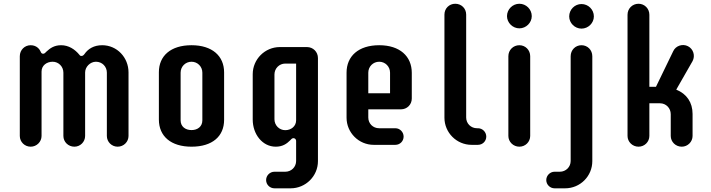

<svg xmlns="http://www.w3.org/2000/svg" viewBox="-20 -771 3784 1022"><path d="M143.1 9.8C175.3 9.8 201.2 -16.1 201.2 -47.4V-390.1C201.2 -422.9 229 -442.4 260.3 -442.4C292 -442.4 317.4 -416.5 317.4 -384.3V-47.4C317.4 -15.6 343.3 9.8 376 9.8C407.7 9.8 433.1 -16.1 433.1 -47.4V-385.3C433.1 -415 460 -442.4 490.7 -442.4C523.9 -442.4 548.8 -416.5 548.8 -384.3V-47.4C548.8 -15.6 574.7 9.8 606 9.8C638.7 9.8 664.1 -16.1 664.1 -47.4V-385.7C664.1 -464.8 603 -530.3 523.9 -530.3C480.5 -530.3 449.2 -511.7 429.7 -483.4C426.3 -478.5 420.4 -473.1 414.6 -473.1C409.7 -473.1 407.2 -473.1 403.3 -478.5C378.4 -509.3 344.7 -530.3 305.2 -530.3C268.1 -530.3 246.1 -513.7 228 -497.1C222.2 -491.2 217.3 -484.9 209.5 -484.9C201.2 -484.9 198.2 -491.2 195.8 -497.1C192.4 -505.4 177.7 -530.3 143.1 -530.3C111.3 -530.3 85.4 -504.9 85.4 -471.7V-47.4C85.4 -15.6 111.3 9.8 143.1 9.8Z M825.7 -134.8C825.7 -45.4 890.1 9.8 999.5 9.8C1110.4 9.8 1172.9 -45.4 1172.9 -133.3V-385.7C1172.9 -473.6 1108.9 -530.3 999.5 -530.3C888.7 -530.3 825.7 -473.6 825.7 -386.7ZM1057.1 -130.4C1057.1 -97.2 1031.7 -78.6 999.5 -78.6C966.8 -78.6 941.4 -97.2 941.4 -130.4V-384.3C941.4 -416.5 966.8 -442.4 999.5 -442.4C1031.7 -442.4 1057.1 -416.5 1057.1 -384.3Z M1672.4 86.9V-461.9C1672.4 -495.1 1646.5 -520.5 1613.8 -520.5H1469.7C1390.1 -520.5 1325.2 -455.6 1325.2 -376V-134.8C1325.2 -55.7 1377.4 9.8 1447.8 9.8C1484.4 9.8 1506.3 -5.9 1523.9 -23.4C1529.3 -28.8 1534.2 -35.6 1541.5 -35.6C1547.4 -35.6 1556.2 -32.2 1556.2 -20V85.9C1556.2 117.7 1531.2 143.1 1498.5 143.1H1440.9C1416.5 143.1 1396.5 163.1 1396.5 187.5C1396.5 211.9 1416.5 231.4 1440.9 231.4H1527.3C1606.9 231.4 1672.4 166.5 1672.4 86.9ZM1440.9 -374.5C1440.9 -406.7 1466.3 -432.6 1498.5 -432.6H1556.2V-130.4C1556.2 -98.6 1529.3 -78.1 1498.5 -78.1C1466.3 -78.1 1440.9 -104 1440.9 -136.2Z M2128.4 -43.9C2128.4 -67.9 2108.9 -88.4 2084.5 -88.4H1998C1965.3 -88.4 1940.4 -113.3 1940.4 -145.5V-189H2113.8C2146.5 -189 2171.9 -213.9 2171.9 -246.6V-383.3C2171.9 -471.7 2107.9 -530.3 1998.5 -530.3C1887.7 -530.3 1824.7 -471.7 1824.7 -384.3V-144.5C1824.7 -64.9 1889.6 0 1969.2 0H2084.5C2108.9 0 2128.4 -19.5 2128.4 -43.9ZM2056.2 -384.3V-274.4H1940.4V-384.3C1940.4 -416.5 1965.8 -442.4 1998.5 -442.4C2030.8 -442.4 2056.2 -416.5 2056.2 -384.3Z M2461.4 -693.4C2461.4 -726.1 2436 -751 2403.3 -751C2371.1 -751 2345.7 -726.1 2345.7 -693.4V-144.5C2345.7 -64.9 2410.6 0 2490.2 0H2523.9C2548.8 0 2568.4 -19.5 2568.4 -43.9C2568.4 -67.9 2548.8 -88.4 2523.9 -88.4H2519C2486.8 -88.4 2461.4 -113.3 2461.4 -145.5Z M2686 -47.4C2686 -16.1 2711.9 9.8 2744.6 9.8C2776.4 9.8 2802.2 -15.6 2802.2 -47.4V-471.7C2802.2 -504.9 2776.4 -530.3 2744.6 -530.3C2711.9 -530.3 2686 -504.9 2686 -471.7ZM2678.7 -685.1C2678.7 -649.9 2709 -620.1 2744.6 -620.1C2780.3 -620.1 2810.5 -649.9 2810.5 -685.1C2810.5 -721.7 2780.3 -751 2744.6 -751C2709 -751 2678.7 -721.7 2678.7 -685.1Z M3017.6 85.9C3017.6 117.7 2992.2 143.1 2960 143.1H2931.6C2908.2 143.1 2887.7 163.1 2887.7 187.5C2887.7 211.9 2908.2 231.4 2931.6 231.4H2988.3C3068.4 231.4 3132.8 166.5 3132.8 86.9V-471.7C3132.8 -504.9 3107.4 -530.3 3075.2 -530.3C3043 -530.3 3017.6 -504.9 3017.6 -471.7ZM3009.8 -683.6C3009.8 -648.4 3039.6 -618.7 3075.2 -618.7C3111.3 -618.7 3141.1 -648.4 3141.1 -683.6C3141.1 -720.2 3111.3 -749.5 3075.2 -749.5C3039.6 -749.5 3009.8 -720.2 3009.8 -683.6Z M3320.3 -47.4C3320.3 -16.1 3346.2 9.8 3378.9 9.8C3410.6 9.8 3436.5 -15.6 3436.5 -47.4V-221.2H3493.2C3525.4 -221.2 3550.3 -195.3 3550.3 -163.1V-47.4C3550.3 -16.1 3576.2 9.8 3608.9 9.8C3640.6 9.8 3666.5 -16.1 3666.5 -47.4V-164.6C3666.5 -225.6 3635.3 -271.5 3579.6 -293.9L3666.5 -445.8C3681.6 -474.1 3670.9 -510.3 3642.1 -524.9C3613.8 -539.6 3576.7 -527.8 3563.5 -498.5L3471.7 -309.1H3436.5V-692.4C3436.5 -725.6 3410.6 -751 3378.9 -751C3346.2 -751 3320.3 -725.6 3320.3 -692.4Z"/></svg>

Font: Supermercado One
Style: Regular
Weight: 400
Designer: James Grieshaber
Foundry: James Grieshaber
Version: Version 1.002